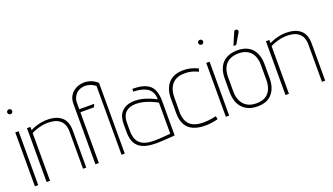

<svg xmlns="http://www.w3.org/2000/svg" viewBox="-65 -1188 2906 1678"><g transform="rotate(-20 1387.5 -349.5)"><path d="M39 0H70V-501H39ZM55 -710Q46 -710 39 -703.5Q32 -697 32 -687Q32 -678 39 -671.5Q46 -665 55 -665Q65 -665 71.5 -671.5Q78 -678 78 -687Q78 -697 71.5 -703.5Q65 -710 55 -710Z M487 -345V0H517V-345Q517 -387 506 -416.5Q495 -446 476 -464.5Q457 -483 432.5 -493.5Q408 -504 380 -507.5Q352 -511 324 -510Q300 -509 274.5 -504Q249 -499 225 -490.5Q201 -482 180 -471V-501H148V0H180V-444Q199 -454 223 -462.5Q247 -471 273 -476.5Q299 -482 326 -483Q361 -484 390 -477.5Q419 -471 441 -455Q463 -439 475 -412Q487 -385 487 -345Z M845 -640V0H875V-658Q856 -675 836 -685.5Q816 -696 795 -701Q774 -706 753 -706Q728 -706 701.5 -698Q675 -690 652.5 -672.5Q630 -655 616 -628Q602 -601 602 -562V0H634V-472H760L773 -500H634V-560Q634 -588 644 -609.5Q654 -631 670.5 -646Q687 -661 708.5 -668Q730 -675 753 -675Q776 -674 799 -666Q822 -658 845 -640Z M1308 -347Q1280 -362 1248.5 -375Q1217 -388 1183 -396Q1149 -404 1114 -404Q1070 -404 1039.5 -391.5Q1009 -379 990 -358Q971 -337 962.5 -309.5Q954 -282 954 -252V-169Q954 -121 967.5 -86.5Q981 -52 1008 -30.5Q1035 -9 1075 0.5Q1115 10 1167 10Q1179 10 1200.5 9Q1222 8 1246 6.5Q1270 5 1291.5 3.5Q1313 2 1326.5 1Q1340 0 1339 0V-320Q1339 -376 1325 -413Q1311 -450 1284 -470.5Q1257 -491 1218.5 -500Q1180 -509 1131 -509L1130 -483Q1164 -483 1196 -476.5Q1228 -470 1253 -455.5Q1278 -441 1293 -414.5Q1308 -388 1308 -347ZM1308 -316V-27Q1309 -27 1299.5 -26.5Q1290 -26 1274 -24.5Q1258 -23 1238.5 -21.5Q1219 -20 1200 -19Q1181 -18 1165 -18Q1109 -17 1073.5 -28.5Q1038 -40 1019 -61.5Q1000 -83 992.5 -110Q985 -137 985 -167V-250Q985 -280 993.5 -303.5Q1002 -327 1018 -342.5Q1034 -358 1057.5 -366.5Q1081 -375 1111 -375Q1147 -375 1179 -367.5Q1211 -360 1243.5 -347Q1276 -334 1308 -316Z M1729 -450 1738 -478Q1707 -493 1672 -502Q1637 -511 1602 -510Q1541 -510 1500 -485.5Q1459 -461 1438.5 -417Q1418 -373 1418 -316V-174Q1419 -109 1443 -68.5Q1467 -28 1510.5 -9Q1554 10 1612 11Q1644 12 1677.5 7.5Q1711 3 1740 -5L1734 -35Q1731 -34 1720.5 -32Q1710 -30 1694.5 -27Q1679 -24 1658 -22Q1637 -20 1614 -20Q1575 -20 1544.5 -29Q1514 -38 1493 -56.5Q1472 -75 1460.5 -105.5Q1449 -136 1449 -179L1450 -313Q1450 -364 1467 -401.5Q1484 -439 1518 -459.5Q1552 -480 1603 -480Q1634 -481 1666.5 -473.5Q1699 -466 1729 -450Z M1815 0H1846V-501H1815ZM1831 -710Q1822 -710 1815 -703.5Q1808 -697 1808 -687Q1808 -678 1815 -671.5Q1822 -665 1831 -665Q1841 -665 1847.5 -671.5Q1854 -678 1854 -687Q1854 -697 1847.5 -703.5Q1841 -710 1831 -710Z M2170 -652Q2174 -658 2175 -664Q2176 -670 2173.5 -675Q2171 -680 2165 -683Q2159 -686 2153.5 -685.5Q2148 -685 2143.5 -681.5Q2139 -678 2137 -671L2089 -559H2115ZM2290 -185V-316Q2290 -408 2243 -460Q2196 -512 2107 -512Q2048 -512 2006 -489.5Q1964 -467 1942 -423.5Q1920 -380 1920 -316V-185Q1920 -131 1940 -87Q1960 -43 2002.5 -16.5Q2045 10 2108 10Q2199 10 2244.5 -43.5Q2290 -97 2290 -185ZM2258 -319V-182Q2258 -135 2242.5 -97.5Q2227 -60 2193.5 -39.5Q2160 -19 2108 -19Q2056 -19 2021.5 -40Q1987 -61 1969.5 -98.5Q1952 -136 1952 -182V-319Q1952 -371 1969.5 -407.5Q1987 -444 2022 -463.5Q2057 -483 2108 -483Q2155 -483 2188.5 -464.5Q2222 -446 2240 -409.5Q2258 -373 2258 -319Z M2709 -345V0H2739V-345Q2739 -387 2728 -416.5Q2717 -446 2698 -464.5Q2679 -483 2654.5 -493.5Q2630 -504 2602 -507.5Q2574 -511 2546 -510Q2522 -509 2496.5 -504Q2471 -499 2447 -490.5Q2423 -482 2402 -471V-501H2370V0H2402V-444Q2421 -454 2445 -462.5Q2469 -471 2495 -476.5Q2521 -482 2548 -483Q2583 -484 2612 -477.5Q2641 -471 2663 -455Q2685 -439 2697 -412Q2709 -385 2709 -345Z"/></g></svg>

Font: Advent Pro ExtraLight
Style: Regular
Weight: 250
Version: Version 3.000